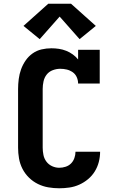

<svg xmlns="http://www.w3.org/2000/svg" viewBox="-20 -1002 640 1030"><path d="M298 8Q268 8 239 3Q210 -2 183.5 -15Q157 -28 135.5 -49Q114 -70 100.5 -96.5Q87 -123 82 -152Q77 -181 77 -210V-525Q77 -551 80.5 -578Q84 -605 93 -630Q102 -655 117.5 -677.5Q133 -700 155 -715.5Q177 -731 203 -737Q229 -743 256 -743Q276 -743 296 -740Q316 -737 335 -729.5Q354 -722 370.5 -710Q387 -698 399 -683V-735H515V-554H399Q399 -572 391.5 -588.5Q384 -605 369.5 -615Q355 -625 338 -629Q321 -633 303 -633Q283 -633 263 -625.5Q243 -618 230.5 -602Q218 -586 213.5 -565.5Q209 -545 209 -525V-210Q209 -191 213 -171Q217 -151 229 -135Q241 -119 259.5 -110.5Q278 -102 298 -102Q315 -102 332 -107.5Q349 -113 361 -125Q373 -137 379 -154Q385 -171 385 -188Q385 -188 385 -188Q385 -188 385 -188H517Q517 -188 517 -188Q517 -188 517 -188Q517 -160 510 -133Q503 -106 488.5 -82.5Q474 -59 452.5 -41Q431 -23 405.5 -11.5Q380 0 352.5 4Q325 8 298 8ZM193 -792 106 -863 239 -982H361L494 -863L407 -792L300 -913Z"/></svg>

Font: Iosevka Curly Slab XBdEx
Style: Regular
Weight: 800
Width: 7
Monospace: yes
Designer: Belleve Invis
Foundry: Belleve Invis
Version: Version 11.0.0; ttfautohint (v1.8.3)